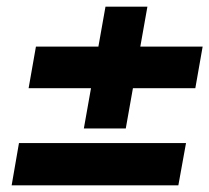

<svg xmlns="http://www.w3.org/2000/svg" viewBox="-20 -646 629 577"><path d="M15 -89 37 -216H539L516 -89ZM232 -260 297 -626H423L358 -260ZM66 -381 88 -506H589L567 -381Z"/></svg>

Font: DM Sans 17pt Black
Style: Italic
Weight: 900
Italic angle: -10°
Version: Version 4.004;gftools[0.9.30]